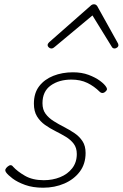

<svg xmlns="http://www.w3.org/2000/svg" viewBox="-20 -856 572 895"><path d="M181 19Q133 19 97 6Q61 -7 38.5 -24Q16 -41 8 -53Q3 -61 5.5 -67Q8 -73 15 -79Q23 -86 29.5 -86Q36 -86 41 -79Q61 -57 96.5 -36.5Q132 -16 184 -16Q225 -16 260 -30Q295 -44 316.5 -71.5Q338 -99 338 -138Q338 -167 323.5 -186Q309 -205 286.5 -218.5Q264 -232 238 -245Q212 -258 189.5 -274Q167 -290 152.5 -313.5Q138 -337 138 -373Q138 -422 162.5 -454Q187 -486 228.5 -502.5Q270 -519 320 -519Q361 -519 393 -507Q425 -495 446.5 -479Q468 -463 476 -449Q480 -442 478 -437Q476 -432 468 -426Q462 -422 456 -422.5Q450 -423 445 -428Q419 -454 387 -469.5Q355 -485 313 -485Q255 -485 216.5 -457.5Q178 -430 178 -375Q178 -345 192.5 -325.5Q207 -306 230 -291.5Q253 -277 278.5 -264Q304 -251 327 -235.5Q350 -220 364.5 -198Q379 -176 379 -143Q379 -92 352 -56Q325 -20 280 -0.5Q235 19 181 19ZM219 -630Q213 -630 207.5 -635Q202 -640 202 -645Q202 -649 203.5 -652Q205 -655 209 -659L401 -828Q406 -833 410 -834.5Q414 -836 418 -836Q422 -836 425.5 -834.5Q429 -833 433 -828L527 -659Q529 -656 530.5 -652.5Q532 -649 532 -646Q532 -639 526 -634.5Q520 -630 514 -630Q510 -630 506.5 -632Q503 -634 501 -638L411 -784L237 -639Q230 -633 226.5 -631.5Q223 -630 219 -630Z"/></svg>

Font: Playwrite RO Thin
Style: Regular
Weight: 250
Version: Version 1.002